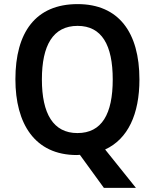

<svg xmlns="http://www.w3.org/2000/svg" viewBox="-20 -745 753 935"><path d="M659 -358C659 -587 558 -725 358 -725C153 -725 55 -587 55 -359C55 -143 149 10 354 10C359 10 364 9 369 9L486 170H642L492 -17C603 -68 659 -189 659 -358ZM184 -358C184 -524 238 -619 358 -619C476 -619 529 -525 529 -358C529 -190 476 -97 357 -97C239 -97 184 -192 184 -358Z"/></svg>

Font: Noto Sans Kannada SemiCondensed SemiBold
Style: Regular
Weight: 600
Width: 4
Designer: Jelle Bosma - Monotype Design Team
Foundry: Monotype Imaging Inc.
Version: Version 2.005